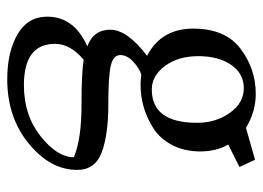

<svg xmlns="http://www.w3.org/2000/svg" viewBox="-118 -386 726 530"><g transform="rotate(90 245.0 -121.0)"><path d="M449 29Q449 103 376.5 162.5Q304 222 199 222Q123 222 74.5 193.5Q26 165 26 112Q26 37 108 1Q62 -16 62 -62.5Q62 -109 134 -164Q59 -203 59 -291.5Q59 -380 114.5 -422Q170 -464 239 -464Q288 -464 333 -437L421 -462L441 -419L379 -388Q398 -355 398 -311Q398 -267 380.5 -233.5Q363 -200 335 -182Q279 -146 214 -146Q204 -146 186 -148Q169 -143 150.5 -126Q132 -109 132 -90Q132 -71 160.5 -64Q189 -57 270 -57Q351 -57 400 -39Q449 -21 449 29ZM227 -177Q319 -177 319 -302Q319 -354 291.5 -392.5Q264 -431 223.5 -431Q183 -431 159 -396Q135 -361 135 -305.5Q135 -250 162 -213.5Q189 -177 227 -177ZM215 176Q298 176 356 130Q414 84 414 38Q363 17 271.5 17Q180 17 145 11Q101 48 101 90Q101 176 215 176Z"/></g></svg>

Font: Belleza
Style: Regular
Weight: 400
Designer: Eduardo Rodriguez Tunni
Foundry: Eduardo Rodriguez Tunni
Version: Version 1.001